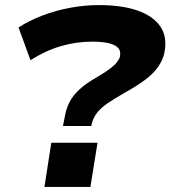

<svg xmlns="http://www.w3.org/2000/svg" viewBox="-20 -736 671 756"><path d="M228 -240 236 -281Q241 -309 254 -334.5Q267 -360 293 -384Q319 -408 360 -431Q394 -451 412.5 -465Q431 -479 440 -490.5Q449 -502 452 -512Q457 -536 444 -548.5Q431 -561 405.5 -566.5Q380 -572 344 -572Q280 -572 220 -554.5Q160 -537 100 -499L53 -628Q95 -655 147.5 -675Q200 -695 257 -705.5Q314 -716 369 -716Q460 -716 521.5 -694.5Q583 -673 611.5 -631.5Q640 -590 627 -527Q621 -499 602 -472Q583 -445 550.5 -421Q518 -397 473 -372Q429 -347 402.5 -328.5Q376 -310 363 -293Q350 -276 344 -258L339 -240ZM155 0 182 -174H364L336 0Z"/></svg>

Font: Nunito Sans 10pt Expanded ExtraBold
Style: Italic
Weight: 800
Width: 7
Italic angle: -9°
Designer: Vernon Adams
Foundry: Vernon Adams
Version: Version 3.101;gftools[0.9.27]